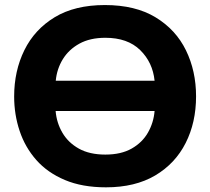

<svg xmlns="http://www.w3.org/2000/svg" viewBox="-20 -748 854 780"><path d="M410.5 13Q314 13 243.5 -16.8Q173 -46.5 127.5 -98Q82 -149.5 59.8 -216Q37.5 -282.5 37.5 -356Q37.5 -460 79 -544.2Q120.5 -628.5 202.2 -678Q284 -727.5 406 -727.5Q530 -727.5 612.2 -677.5Q694.5 -627.5 735.5 -543.5Q776.5 -459.5 776.5 -356.5Q776.5 -250.5 734.2 -167Q692 -83.5 610.5 -35.2Q529 13 410.5 13ZM408 -594.5Q346 -594.5 302.8 -570.8Q259.5 -547 235.2 -507.5Q211 -468 206.5 -420H608Q600.5 -494.5 549.5 -544.5Q498.5 -594.5 408 -594.5ZM408 -120Q472 -120 515 -144.5Q558 -169 581 -209.2Q604 -249.5 608 -297H206Q210 -249 233.5 -208.8Q257 -168.5 300.5 -144.2Q344 -120 408 -120Z"/></svg>

Font: Commissioner
Style: Bold
Weight: 700
Designer: Kostas Bartsokas
Foundry: Kostas Bartsokas
Version: Version 1.000; ttfautohint (v1.8.3)